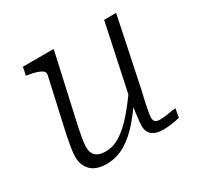

<svg xmlns="http://www.w3.org/2000/svg" viewBox="-123 -679 853 831"><g transform="rotate(-30 303.5 -264.0)"><path d="M159 -187Q153 -157 149.5 -136Q146 -115 146 -98Q146 -80 152.5 -67Q159 -54 173.5 -47Q188 -40 210 -40Q249 -40 284.5 -62.5Q320 -85 357 -127Q394 -169 435 -228L447 -200Q407 -139 367 -91.5Q327 -44 283 -17.5Q239 9 188 9Q136 9 110 -17Q84 -43 84 -85Q84 -106 88.5 -131.5Q93 -157 99 -188L158 -452Q161 -464 153 -471.5Q145 -479 128 -485Q111 -491 85 -495L75 -497L83 -537H237ZM478 -197Q469 -160 463.5 -134Q458 -108 455.5 -92Q453 -76 453 -68Q453 -54 460.5 -48Q468 -42 482 -42Q507 -42 528.5 -46.5Q550 -51 565 -51L557 -8Q546 -5 532 -2.5Q518 0 503 1.5Q488 3 472 3Q440 3 420 -11.5Q400 -26 400 -58Q400 -67 401.5 -82.5Q403 -98 406 -120Q409 -142 413 -169L411 -170L489 -537H549Z"/></g></svg>

Font: Roboto Serif ExtraLight
Style: Italic
Weight: 250
Italic angle: -10°
Designer: Greg Gazdowicz
Foundry: Commercial Type
Version: Version 1.008